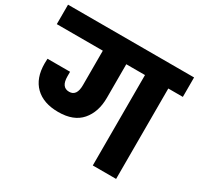

<svg xmlns="http://www.w3.org/2000/svg" viewBox="-172 -930 1160 1120"><g transform="rotate(30 407.5 -370.0)"><path d="M832 -740V-609H734V0H577V-609H451V-383Q451 -287 400 -228Q349 -169 246 -169Q146 -169 91 -222.5Q36 -276 36 -375Q36 -397 37 -407H189V-376Q189 -303 242 -303Q293 -303 293 -377V-609H-17V-740Z"/></g></svg>

Font: Poppins A&M
Style: Bold-A&M
Weight: 700
Designer: Ninad Kale (Devanagari), Jonny Pinhorn (Latin)
Foundry: Indian Type Foundry
Version: 4.004